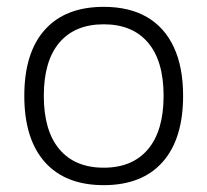

<svg xmlns="http://www.w3.org/2000/svg" viewBox="-20 -531 606 561"><path d="M283 10Q171 10 111 -57.5Q51 -125 51 -251Q51 -377 111 -444Q171 -511 283 -511Q358 -511 409.5 -481Q461 -451 488 -393Q515 -335 515 -251Q515 -125 455 -57.5Q395 10 283 10ZM283 -41Q367 -41 412.5 -95Q458 -149 458 -251Q458 -353 412.5 -406.5Q367 -460 283 -460Q199 -460 153.5 -406.5Q108 -353 108 -251Q108 -149 153.5 -95Q199 -41 283 -41Z"/></svg>

Font: 42dot Sans Light
Style: Regular
Weight: 300
Designer: 42dot
Version: Version 1.000